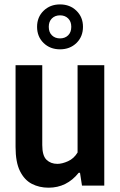

<svg xmlns="http://www.w3.org/2000/svg" viewBox="-20 -841 546 870"><path d="M200 9.5Q158 9.5 124.2 -8Q90.5 -25.5 70.5 -65.8Q50.5 -106 50.5 -175.5V-545.5H171.5V-184Q171.5 -135.5 190.8 -117Q210 -98.5 240 -98.5Q261.5 -98.5 288.2 -110.5Q315 -122.5 331.5 -150V-545.5H452.5V0H351.5L342.5 -58H336.5Q282.5 9.5 200 9.5ZM252 -617.5Q207 -617.5 177.5 -646.2Q148 -675 148 -719.5Q148 -763.5 177.5 -792.2Q207 -821 252 -821Q297 -821 326.5 -792.2Q356 -763.5 356 -719.5Q356 -675 326.5 -646.2Q297 -617.5 252 -617.5ZM252 -667Q274.5 -667 288.8 -681Q303 -695 303 -719.5Q303 -743.5 288.8 -757.5Q274.5 -771.5 252 -771.5Q229.5 -771.5 215.2 -757.5Q201 -743.5 201 -719.5Q201 -695 215.2 -681Q229.5 -667 252 -667Z"/></svg>

Font: Encode Sans Cnd SmBold
Style: Regular
Weight: 600
Width: 3
Designer: Multiple Designers
Foundry: Impallari Type
Version: Version 3.002; ttfautohint (v1.8.3) -l 8 -r 50 -G 200 -x 14 